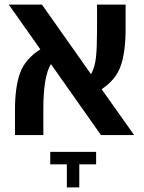

<svg xmlns="http://www.w3.org/2000/svg" viewBox="-20 -586 623 833"><path d="M421 -199 562 0H418L201 -308Q168 -255 168 -113V0H45V-109Q45 -208 67 -269Q89 -330 155 -372L18 -566H162L375 -264Q392 -295 396.5 -338Q401 -381 401 -457V-566H525V-461Q525 -363 504.5 -302Q484 -241 421 -199ZM198 127V73H397V127H324V227H270V127Z"/></svg>

Font: FiraGO Medium
Style: Regular
Weight: 500
Designer: bBox Type
Foundry: bBox Type GmbH
Version: Version 1.001;PS 001.001;hotconv 1.0.88;makeotf.lib2.5.64775